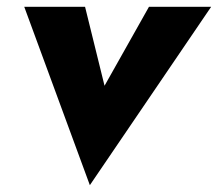

<svg xmlns="http://www.w3.org/2000/svg" viewBox="-20 -480 638 562"><path d="M51 -460H229L286 -229L416 -460H598L243 62Z"/></svg>

Font: Jost* Heavy
Style: Italic
Weight: 800
Italic angle: -10°
Version: Version 3.7